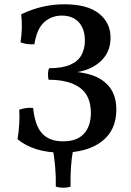

<svg xmlns="http://www.w3.org/2000/svg" viewBox="-20 -705 615 898"><path d="M268 9Q203 9 151 -7Q99 -23 62 -54Q68 -90 70 -124.5Q72 -159 70 -192Q85 -197 101.5 -199.5Q118 -202 135 -200Q143 -119 176.5 -81.5Q210 -44 275 -44Q340 -44 372.5 -79.5Q405 -115 405 -177Q405 -257 354 -294.5Q303 -332 207 -332Q204 -346 204.5 -361.5Q205 -377 210 -386Q271 -386 308 -402Q345 -418 361 -447.5Q377 -477 377 -515Q377 -570 348.5 -601Q320 -632 269 -632Q221 -632 186.5 -601Q152 -570 141 -498Q123 -497 107 -499Q91 -501 76 -507Q81 -539 82 -572Q83 -605 79 -638Q129 -662 179 -673.5Q229 -685 281 -685Q388 -685 442.5 -642Q497 -599 497 -529Q497 -478 471 -441.5Q445 -405 398.5 -384.5Q352 -364 289 -364V-371Q359 -371 411.5 -353Q464 -335 494 -295.5Q524 -256 524 -192Q524 -95 455.5 -43Q387 9 268 9ZM241 168Q242 120 238 76Q234 32 228 -4H322Q315 32 312 76Q309 120 310 168Q295 173 276 173Q257 173 241 168Z"/></svg>

Font: Vollkorn Medium
Style: Regular
Weight: 500
Designer: Friedrich Althausen
Foundry: Friedrich Althausen
Version: Version 5.000